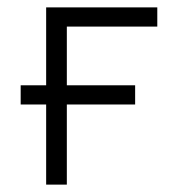

<svg xmlns="http://www.w3.org/2000/svg" viewBox="-20 -500 480 520"><path d="M105 0V-480H406V-428H161V0ZM36 -217V-269H346V-217Z"/></svg>

Font: Geologica Roman Thin
Style: Regular
Weight: 250
Designer: Sindre Bremnes, Frode Helland
Foundry: Monokrom Skriftforlag AS
Version: Version 1.010;gftools[0.9.28]